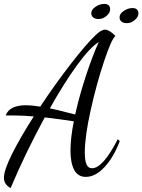

<svg xmlns="http://www.w3.org/2000/svg" viewBox="-37 -871 725 978"><path d="M-17 35Q-17 -4 24.5 -87Q66 -170 135 -278Q74 -283 27 -283H-8Q11 -335 96 -335Q123 -335 168 -328Q245 -444 324.5 -546.5Q404 -649 450 -692Q479 -720 498 -720Q519 -720 551 -688Q531 -672 493 -558.5Q455 -445 425 -310.5Q395 -176 395 -94Q395 -54 403.5 -34Q412 -14 432 -14Q487 -14 563 -162L573 -152Q542 -70 495.5 -20Q449 30 400 30Q360 30 341 -5.5Q322 -41 322 -104Q322 -168 339 -253Q275 -263 191 -273Q93 -93 17 87Q-17 68 -17 35ZM466 -657Q421 -629 355.5 -539Q290 -449 217 -319Q257 -311 301 -299L346 -288Q367 -382 400 -483Q433 -584 466 -657ZM428 -804Q428 -822 449.5 -836.5Q471 -851 494 -851Q524 -851 524 -823Q524 -806 505.5 -790Q487 -774 465 -774Q449 -774 438.5 -781.5Q428 -789 428 -804ZM572 -783Q572 -801 593.5 -815.5Q615 -830 638 -830Q668 -830 668 -802Q668 -785 649.5 -769Q631 -753 609 -753Q593 -753 582.5 -760.5Q572 -768 572 -783Z"/></svg>

Font: Dancing Script
Style: Regular
Weight: 400
Designer: Pablo Impallari
Foundry: Pablo Impallari
Version: Version 2.000